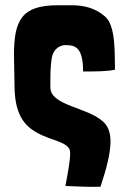

<svg xmlns="http://www.w3.org/2000/svg" viewBox="-20 -532 489 728"><path d="M243 33C224 -1 155 0 97 -44C46 -82 35 -148 35 -209C35 -247 33 -285 33 -323C33 -455 62 -512 198 -512H253C300 -512 342 -501 379 -469C421 -431 414 -321 416 -268C390 -261 338 -261 295 -261C295 -351 267 -361 228 -361C207 -361 183 -346 177 -316C170 -275 171 -243 171 -201C171 -130 312 -127 373 -69C391 -52 399 -27 399 5C399 49 384 107 361 176C301 178 244 173 228 173C237 126 246 77 246 51C246 42 245 36 243 33Z"/></svg>

Font: HEYCLAY
Style: Regular
Weight: 400
Designer: Marcelo Magalhaes
Foundry: Marcelo Magalhães
Version: Version 1.300;hotconv 1.0.109;makeotfexe 2.5.65596